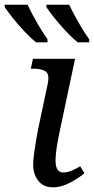

<svg xmlns="http://www.w3.org/2000/svg" viewBox="-69 -786 399 816"><path d="M155 10Q115 10 93.5 -18Q72 -46 72 -85Q72 -106 76 -135Q80 -164 85 -193.5Q90 -223 94 -242L133 -426Q143 -470 125.5 -482Q108 -494 75 -494H62L71 -536H250L182 -215Q180 -204 176 -183Q172 -162 169.5 -140Q167 -118 167 -104Q167 -53 200 -53Q217 -53 235 -60.5Q253 -68 272 -79L290 -50Q268 -31 230.5 -10.5Q193 10 155 10ZM261 -606Q239 -624 212 -652.5Q185 -681 162 -710Q139 -739 128 -756V-766H225Q241 -732 265 -690Q289 -648 310 -619V-606ZM84 -606Q62 -624 35 -652.5Q8 -681 -15 -710Q-38 -739 -49 -756V-766H48Q64 -732 88 -690Q112 -648 133 -619V-606Z"/></svg>

Font: NotoSerif-Italic
Style: Regular
Weight: 400
Italic angle: -12°
Designer: Monotype Design Team
Foundry: Monotype Imaging Inc.
Version: Version 2.007; ttfautohint (v1.8) -l 8 -r 50 -G 200 -x 14 -D